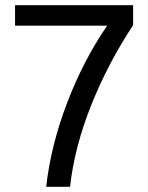

<svg xmlns="http://www.w3.org/2000/svg" viewBox="-20 -720 570 740"><path d="M38 -700V-621H393Q302 -489 239 -324.5Q176 -160 158 0H250Q267 -153 331.5 -314.5Q396 -476 493 -623V-700Z"/></svg>

Font: Goli
Style: Regular
Weight: 400
Designer: jaikishan Patel
Foundry: MagicType
Version: Version 1.000